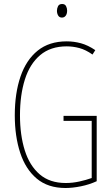

<svg xmlns="http://www.w3.org/2000/svg" viewBox="-20 -931 560 961"><path d="M298 -351H464V-24Q427 -7 385 1.5Q343 10 308 10Q220 10 164 -37Q108 -84 81 -166.5Q54 -249 54 -354Q54 -464 82.5 -547.5Q111 -631 168.5 -677.5Q226 -724 314 -724Q350 -724 385 -714.5Q420 -705 457 -680L443 -658Q409 -682 377 -690.5Q345 -699 314 -699Q233 -699 181 -655Q129 -611 104.5 -533Q80 -455 80 -354Q80 -255 104 -178.5Q128 -102 178.5 -58.5Q229 -15 309 -15Q343 -15 377 -22.5Q411 -30 439 -40V-326H298ZM291 -911Q305 -911 310.5 -900.5Q316 -890 316 -878Q316 -862 309 -852.5Q302 -843 290 -843Q277 -843 271 -853.5Q265 -864 265 -877Q265 -889 270.5 -900Q276 -911 291 -911Z"/></svg>

Font: Noto Sans Lao UI ExtCond Thin
Style: Regular
Weight: 100
Width: 2
Designer: Monotype Design Team
Foundry: Monotype Imaging Inc.
Version: Version 2.000; ttfautohint (v1.8.4.7-5d5b)